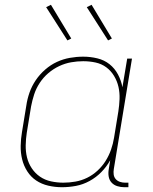

<svg xmlns="http://www.w3.org/2000/svg" viewBox="-20 -775 640 803"><path d="M239 8Q210 8 182 1.5Q154 -5 131.5 -20Q109 -35 94 -58.5Q79 -82 72.5 -109Q66 -136 66.5 -165Q67 -194 72 -223L90 -333Q94 -361 103.5 -388Q113 -415 129.5 -439.5Q146 -464 169 -484Q192 -504 218 -516Q244 -528 272 -533Q300 -538 328 -538Q358 -538 387 -531Q416 -524 438 -506.5Q460 -489 473.5 -463.5Q487 -438 492 -410L512 -530H532L456 -68Q454 -56 455.5 -45Q457 -34 464 -26Q471 -18 481.5 -14.5Q492 -11 503 -11H517V8H500Q485 8 470.5 3.5Q456 -1 446.5 -11.5Q437 -22 434.5 -37Q432 -52 435 -68L441 -105Q426 -78 404 -55.5Q382 -33 354.5 -18Q327 -3 297.5 2.5Q268 8 239 8ZM245 -11Q270 -11 295.5 -15.5Q321 -20 344.5 -31.5Q368 -43 388 -61.5Q408 -80 422 -102.5Q436 -125 444.5 -149.5Q453 -174 457 -199L475 -309Q479 -335 480 -361Q481 -387 475.5 -411.5Q470 -436 457 -457.5Q444 -479 424.5 -493.5Q405 -508 380 -513.5Q355 -519 328 -519Q303 -519 277.5 -514.5Q252 -510 227.5 -498.5Q203 -487 182 -469Q161 -451 146 -428Q131 -405 123 -380.5Q115 -356 110 -330L92 -220Q88 -194 87.5 -167.5Q87 -141 93 -116.5Q99 -92 113 -71Q127 -50 147.5 -36Q168 -22 193.5 -16.5Q219 -11 245 -11ZM432 -606 343 -745 363 -755 448 -614ZM262 -606 173 -745 193 -755 278 -614Z"/></svg>

Font: Iosevka Curly Thin Extended
Style: Italic
Weight: 100
Width: 7
Italic angle: -9°
Monospace: yes
Designer: Belleve Invis
Foundry: Belleve Invis
Version: Version 11.1.0; ttfautohint (v1.8.3)